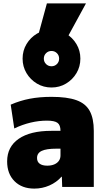

<svg xmlns="http://www.w3.org/2000/svg" viewBox="-20 -1100 615 1130"><path d="M182 10Q109 10 65.5 -33.5Q22 -77 22 -150Q22 -236 90 -283Q158 -330 282 -330H336Q336 -364 318.5 -377Q301 -390 256 -390Q209 -390 160.5 -378.5Q112 -367 64 -344L43 -484Q98 -508 155.5 -519Q213 -530 283 -530Q375 -530 429.5 -510.5Q484 -491 508 -447Q532 -403 532 -330V0H346L344 -60H342Q313 -27 271 -8.5Q229 10 182 10ZM258 -125Q282 -125 299.5 -132.5Q317 -140 326.5 -153.5Q336 -167 336 -185V-225H312Q253 -225 225.5 -212Q198 -199 198 -170Q198 -148 213.5 -136.5Q229 -125 258 -125ZM283 -585Q236 -585 197.5 -608Q159 -631 136 -669.5Q113 -708 113 -755Q113 -802 136 -840.5Q159 -879 197.5 -902Q236 -925 283 -925Q330 -925 368.5 -902Q407 -879 430 -840.5Q453 -802 453 -755Q453 -708 430 -669.5Q407 -631 368.5 -608Q330 -585 283 -585ZM283 -710Q302 -710 315 -723Q328 -736 328 -755Q328 -774 315 -787Q302 -800 283 -800Q264 -800 251 -787Q238 -774 238 -755Q238 -736 251 -723Q264 -710 283 -710ZM366 -860H196L256 -1080H486Z"/></svg>

Font: M PLUS 2 Black
Style: Regular
Weight: 900
Designer: Coji Morishita
Foundry: UNDERFOREST DESIGN
Version: Version 1.001